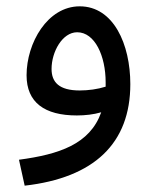

<svg xmlns="http://www.w3.org/2000/svg" viewBox="-20 -357 487 607"><path d="M58 230C278 205 392 96 392 -91C392 -217 339 -337 232 -337C130 -337 64 -221 64 -119C64 -33 121 8 223 8C249 8 276 5 300 -2C264 99 167 131 40 148ZM143 -139C143 -193 177 -255 224 -255C280 -255 314 -180 314 -97C314 -92 314 -87 314 -83C289 -75 259 -71 232 -71C167 -71 143 -97 143 -139Z"/></svg>

Font: Noto Sans Arabic
Style: Regular
Weight: 400
Designer: Monotype Design Team, Nadine Chahine, Nizar Qandah and Khaled Hosny
Foundry: Monotype Imaging Inc.
Version: Version 2.012